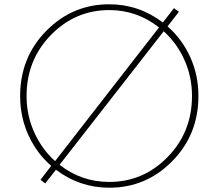

<svg xmlns="http://www.w3.org/2000/svg" viewBox="-20 -860 1021 896"><path d="M74 -412Q74 -592 196 -716Q318 -840 490 -840Q628 -840 740 -755L792 -822L815 -805L762 -737Q830 -677 868 -593Q906 -509 906 -412Q906 -232 784 -108Q662 16 490 16Q352 16 241 -68L191 -4L169 -21L219 -86Q151 -145 112.5 -229.5Q74 -314 74 -412ZM104 -412Q104 -322 139.5 -243Q175 -164 237 -108L722 -732Q619 -813 490 -813Q331 -813 217.5 -696.5Q104 -580 104 -412ZM876 -412Q876 -501 841 -579.5Q806 -658 744 -714L258 -91Q360 -11 490 -11Q649 -11 762.5 -127.5Q876 -244 876 -412Z"/></svg>

Font: Spartan MB
Style: Regular
Weight: 250
Designer: Matt Bailey
Foundry: Matt Bailey
Version: Version 1.000